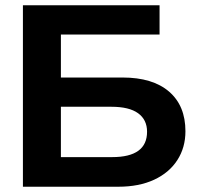

<svg xmlns="http://www.w3.org/2000/svg" viewBox="-20 -708 759 728"><path d="M683.1 -210.4Q683.1 -148.4 652.3 -100.8Q621.6 -53.2 564.5 -26.6Q507.3 0 428.7 0H66.9V-688H585V-577.1H210.9V-414.1H444.3Q559.1 -414.1 621.1 -360.6Q683.1 -307.1 683.1 -210.4ZM537.6 -208.5Q537.6 -253.9 503.7 -278.6Q469.7 -303.2 402.3 -303.2H210.9V-112.3H405.3Q537.6 -112.3 537.6 -208.5Z"/></svg>

Font: Arimo
Style: Bold
Weight: 700
Designer: Steve Matteson
Foundry: Monotype Imaging Inc.
Version: Version 1.33